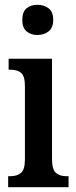

<svg xmlns="http://www.w3.org/2000/svg" viewBox="-20 -781 319 801"><path d="M136 -635Q109 -635 91 -650Q73 -665 73 -698Q73 -732 91 -746.5Q109 -761 136 -761Q163 -761 182.5 -746.5Q202 -732 202 -698Q202 -665 182.5 -650Q163 -635 136 -635ZM14 0V-46H24Q51 -46 67.5 -59.5Q84 -73 84 -117V-421Q84 -463 68.5 -476.5Q53 -490 27 -490H16V-536H197V-119Q197 -74 213 -60Q229 -46 256 -46H266V0Z"/></svg>

Font: Noto Serif ExtraCondensed SemiBold
Style: Regular
Weight: 600
Width: 2
Designer: Monotype Design Team
Foundry: Monotype Imaging Inc.
Version: Version 2.015; ttfautohint (v1.8.4.7-5d5b)